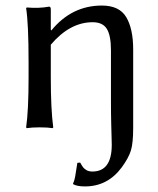

<svg xmlns="http://www.w3.org/2000/svg" viewBox="-20 -459 570 692"><path d="M163.1 -180.2Q163.1 -64 171.9 0L169.9 2.9Q151.9 0 123 0Q94.2 0 76.2 2.9L74.2 0Q83 -61 83 -180.2V-234.9Q83 -373 74.2 -429.2L76.2 -432.1Q120.1 -428.2 157.2 -435.1Q163.1 -435.1 163.1 -424.8V-352.1L165 -349.1Q238.3 -439 347.2 -439Q410.2 -439 435.1 -397Q460 -355 460 -280.8V2Q460 56.2 451.9 83Q443.8 109.9 418.9 144Q368.2 212.9 286.1 212.9Q258.3 212.9 244.1 205.1L243.2 202.1Q249 192.4 252.9 164.8Q256.8 137.2 258.8 127.9L269 127Q275.9 139.2 279.5 144Q283.2 148.9 291.5 154.1Q299.8 159.2 313 159.2Q382.8 159.2 382.8 63Q382.8 59.1 382.3 41.5Q381.8 23.9 380.9 -12Q379.9 -47.9 379.9 -96.2V-277.8Q379.9 -331.1 365 -355Q350.1 -378.9 314 -378.9Q231.9 -378.9 163.1 -297.9Z"/></svg>

Font: Biolilbert
Style: Regular
Weight: 400
Designer: Philipp H. Poll
Foundry: Philipp H. Poll
Version: Version 1.1.0